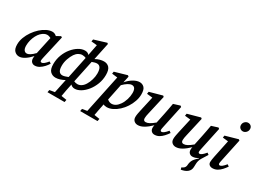

<svg xmlns="http://www.w3.org/2000/svg" viewBox="-54 -1525 3382 2544"><g transform="rotate(30 1636.5 -252.5)"><path d="M138 -161Q138 -115 154 -93.5Q170 -72 195 -72Q218 -72 245.5 -89Q273 -106 310 -144L367 -407Q354 -414 339.5 -418.5Q325 -423 310 -423Q267 -423 220 -378Q197 -355 178 -319Q159 -283 148.5 -242Q138 -201 138 -161ZM367 14Q339 14 320 -4.5Q301 -23 300 -60Q300 -78 303 -94Q260 -46 214 -16Q168 14 127 14Q88 14 57.5 -15.5Q27 -45 27 -115Q27 -168 47 -221.5Q67 -275 101 -324Q135 -373 177 -411Q219 -449 264 -471Q309 -493 350 -493Q370 -493 386 -485.5Q402 -478 416 -465L477 -500L495 -489L415 -137Q407 -102 407 -87Q407 -66 428 -66Q445 -66 466.5 -84Q488 -102 513 -133L540 -114Q522 -84 495 -54.5Q468 -25 435.5 -5.5Q403 14 367 14Z M680 -166Q680 -108 698 -82.5Q716 -57 749 -57Q767 -57 789.5 -64Q812 -71 834 -80L903 -412Q878 -424 846 -424Q818 -424 790 -407.5Q762 -391 741 -360Q716 -323 698 -271Q680 -219 680 -166ZM685 15Q638 15 605 -17Q572 -49 572 -128Q572 -202 597 -268Q622 -334 663.5 -384.5Q705 -435 753.5 -464Q802 -493 849 -493Q892 -493 914 -464L947 -632L860 -640L866 -673L1052 -730L1066 -719L1011 -457Q1043 -476 1076.5 -485Q1110 -494 1138 -494Q1189 -494 1219 -461Q1249 -428 1249 -351Q1249 -277 1224 -211Q1199 -145 1158.5 -94Q1118 -43 1070.5 -14Q1023 15 979 15Q940 15 916 -13Q905 39 895.5 87Q886 135 878 184L960 197L953 234H692L699 197L777 184L821 -26Q787 -7 752 4Q717 15 685 15ZM1072 -424Q1056 -424 1037 -419Q1018 -414 998 -406L927 -68Q953 -56 981 -56Q1010 -56 1039 -74.5Q1068 -93 1090 -130Q1112 -166 1126.5 -214.5Q1141 -263 1141 -309Q1141 -369 1123 -396.5Q1105 -424 1072 -424Z M1468 14Q1439 14 1417 3Q1405 60 1397 103Q1389 146 1382 184L1465 197L1457 234H1192L1199 197L1273 185L1395 -397L1311 -407L1316 -440L1503 -494L1519 -481L1498 -382Q1541 -434 1592 -463.5Q1643 -493 1686 -493Q1727 -493 1755.5 -464.5Q1784 -436 1784 -363Q1784 -310 1765.5 -256Q1747 -202 1715.5 -153.5Q1684 -105 1643 -67.5Q1602 -30 1557 -8Q1512 14 1468 14ZM1615 -409Q1589 -409 1555.5 -388.5Q1522 -368 1487 -332L1436 -84Q1468 -57 1501 -57Q1566 -57 1616 -130Q1642 -167 1658 -219Q1674 -271 1674 -319Q1674 -409 1615 -409Z M2198 14Q2171 14 2152 -4.5Q2133 -23 2133 -58Q2133 -65 2134 -73.5Q2135 -82 2138 -95Q2085 -43 2036.5 -14.5Q1988 14 1944 14Q1910 14 1887 -6.5Q1864 -27 1864 -65Q1864 -89 1869.5 -118.5Q1875 -148 1881 -175L1931 -398L1845 -407L1850 -441L2042 -494L2057 -481L1992 -195Q1986 -170 1982.5 -149.5Q1979 -129 1979 -113Q1979 -72 2015 -72Q2041 -72 2071.5 -88.5Q2102 -105 2145 -141L2177 -293Q2185 -335 2193.5 -377.5Q2202 -420 2209 -463L2308 -494L2324 -481L2251 -137Q2243 -102 2243 -87Q2243 -77 2249 -71.5Q2255 -66 2263 -66Q2293 -66 2348 -133L2375 -113Q2354 -82 2327.5 -52.5Q2301 -23 2269 -4.5Q2237 14 2198 14Z M2779 14Q2752 14 2733 -4.5Q2714 -23 2714 -58Q2714 -65 2715 -73.5Q2716 -82 2719 -95Q2666 -43 2617.5 -14.5Q2569 14 2525 14Q2491 14 2468 -6.5Q2445 -27 2445 -65Q2445 -89 2450.5 -118.5Q2456 -148 2462 -175L2512 -398L2426 -407L2431 -441L2623 -494L2638 -481L2573 -195Q2567 -170 2563.5 -149.5Q2560 -129 2560 -113Q2560 -72 2596 -72Q2622 -72 2652.5 -88.5Q2683 -105 2726 -141L2758 -293Q2766 -335 2774.5 -377.5Q2783 -420 2790 -463L2889 -494L2905 -481L2832 -137Q2824 -102 2824 -87Q2824 -77 2830 -71.5Q2836 -66 2844 -66Q2874 -66 2929 -133L2956 -113Q2955 -112 2954.5 -111Q2954 -110 2953 -109Q2918 -56 2895 -16Q2872 24 2870 69L2868 122Q2867 171 2831.5 201Q2796 231 2734 240L2726 210Q2749 201 2763 187Q2777 173 2780 153L2784 117Q2788 95 2796 76.5Q2804 58 2821 38Q2838 18 2869 -10L2865 -14Q2846 -1 2824.5 6.5Q2803 14 2779 14Z M3021 -44Q3021 -61 3024.5 -82.5Q3028 -104 3033 -130L3089 -398L3005 -407L3010 -440L3200 -494L3215 -482L3142 -137Q3134 -102 3134 -87Q3134 -77 3140 -71.5Q3146 -66 3153 -66Q3183 -66 3237 -133L3265 -113Q3244 -82 3217.5 -52.5Q3191 -23 3158.5 -4.5Q3126 14 3086 14Q3058 14 3039.5 -1Q3021 -16 3021 -44ZM3191 -610Q3166 -610 3147.5 -627Q3129 -644 3129 -672Q3129 -703 3150.5 -724Q3172 -745 3199 -745Q3226 -745 3243.5 -728Q3261 -711 3261 -684Q3261 -653 3239.5 -631.5Q3218 -610 3191 -610Z"/></g></svg>

Font: Source Serif 4 Semibold
Style: Italic
Weight: 600
Italic angle: -12°
Designer: Frank Grießhammer
Foundry: Adobe
Version: Version 4.005;hotconv 1.1.0;makeotfexe 2.6.0